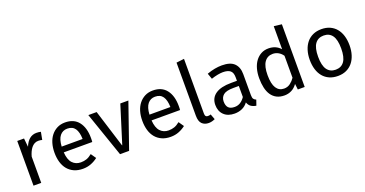

<svg xmlns="http://www.w3.org/2000/svg" viewBox="-36 -1432 4046 2127"><g transform="rotate(-20 1987.0 -369.0)"><path d="M95 0V-527H175L185 -426Q231 -539 324 -539Q352 -539 376 -533L359 -443Q347 -446 337 -447.5Q327 -449 313 -449Q288 -449 267.5 -437.5Q247 -426 231.5 -406.5Q216 -387 204.5 -361.5Q193 -336 186 -309V0Z M536 -232Q542 -144 580 -103.5Q618 -63 678 -63Q714 -63 745 -73.5Q776 -84 810 -112L852 -51Q815 -22 771 -5Q727 12 676 12Q617 12 572.5 -8Q528 -28 498 -64Q468 -100 453 -150.5Q438 -201 438 -263Q438 -323 453 -373.5Q468 -424 497 -460.5Q526 -497 567 -518Q608 -539 661 -539Q765 -539 819.5 -469.5Q874 -400 874 -279Q874 -265 873.5 -253Q873 -241 872 -232ZM661 -466Q607 -466 574 -425.5Q541 -385 536 -300H783Q781 -382 752 -424Q723 -466 661 -466Z M1222 0H1115L933 -527H1031L1169 -85H1172L1310 -527H1405Z M1571 -232Q1577 -144 1615 -103.5Q1653 -63 1713 -63Q1749 -63 1780 -73.5Q1811 -84 1845 -112L1887 -51Q1850 -22 1806 -5Q1762 12 1711 12Q1652 12 1607.5 -8Q1563 -28 1533 -64Q1503 -100 1488 -150.5Q1473 -201 1473 -263Q1473 -323 1488 -373.5Q1503 -424 1532 -460.5Q1561 -497 1602 -518Q1643 -539 1696 -539Q1800 -539 1854.5 -469.5Q1909 -400 1909 -279Q1909 -265 1908.5 -253Q1908 -241 1907 -232ZM1696 -466Q1642 -466 1609 -425.5Q1576 -385 1571 -300H1818Q1816 -382 1787 -424Q1758 -466 1696 -466Z M2233 -6Q2216 2 2197 7Q2178 12 2158 12Q2110 12 2080 -17Q2050 -46 2050 -114V-739L2142 -750V-106Q2142 -83 2150 -73.5Q2158 -64 2175 -64Q2194 -64 2209 -70Z M2701 -119Q2701 -87 2710.5 -73.5Q2720 -60 2740 -52L2718 12Q2683 7 2658 -10Q2633 -27 2621 -62Q2593 -24 2552.5 -6Q2512 12 2464 12Q2384 12 2338.5 -32.5Q2293 -77 2293 -151Q2293 -233 2356.5 -277Q2420 -321 2541 -321H2610V-362Q2610 -418 2581.5 -441Q2553 -464 2495 -464Q2469 -464 2433.5 -457.5Q2398 -451 2357 -437L2333 -505Q2382 -523 2426 -531Q2470 -539 2509 -539Q2610 -539 2655.5 -493.5Q2701 -448 2701 -367ZM2489 -57Q2527 -57 2557 -76Q2587 -95 2610 -130V-260H2546Q2461 -260 2427 -231.5Q2393 -203 2393 -155Q2393 -106 2416 -81.5Q2439 -57 2489 -57Z M3083 -466Q3020 -466 2985 -416Q2950 -366 2950 -263Q2950 -160 2982 -110.5Q3014 -61 3073 -61Q3115 -61 3147 -85.5Q3179 -110 3200 -142V-401Q3179 -432 3148.5 -449Q3118 -466 3083 -466ZM3059 -539Q3147 -539 3200 -478V-750L3292 -739V0H3211L3203 -68Q3174 -27 3135.5 -7.5Q3097 12 3052 12Q2999 12 2961 -7.5Q2923 -27 2898.5 -63Q2874 -99 2862.5 -150Q2851 -201 2851 -263Q2851 -323 2865 -373.5Q2879 -424 2906 -460.5Q2933 -497 2971.5 -518Q3010 -539 3059 -539Z M3818 -264Q3818 -367 3783.5 -415.5Q3749 -464 3683 -464Q3617 -464 3581.5 -415.5Q3546 -367 3546 -263Q3546 -160 3581 -111Q3616 -62 3682 -62Q3748 -62 3783 -111Q3818 -160 3818 -264ZM3447 -263Q3447 -324 3463 -375Q3479 -426 3509 -462.5Q3539 -499 3583 -519Q3627 -539 3683 -539Q3739 -539 3782.5 -519.5Q3826 -500 3856 -464Q3886 -428 3901.5 -377.5Q3917 -327 3917 -264Q3917 -203 3901 -152Q3885 -101 3855 -64.5Q3825 -28 3781.5 -8Q3738 12 3682 12Q3626 12 3582 -7.5Q3538 -27 3508 -63Q3478 -99 3462.5 -149.5Q3447 -200 3447 -263Z"/></g></svg>

Font: Feura Sans
Style: Regular
Weight: 400
Designer: Carrois Corporate & Edenspiekermann
Foundry: Carrois Corporate GbR & Edenspiekermann AG
Version: Version 1.001